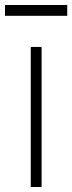

<svg xmlns="http://www.w3.org/2000/svg" viewBox="-40 -751 290 771"><path d="M230 -731V-687.5H-20V-731ZM127 -562.5V0H83.5V-562.5Z"/></svg>

Font: Russisch Sans ExtraLight
Style: Regular
Weight: 200
Width: 4
Designer: Michael Sharanda (font) & Cristiano Sobral (main changes)
Foundry: Michael Sharanda
Version: Version 2.00;September 8, 2020;FontCreator 13.0.0.2681 64-bi